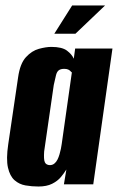

<svg xmlns="http://www.w3.org/2000/svg" viewBox="-20 -672 430 700"><path d="M120 8Q96 8 73 4Q50 0 33 -15Q16 -30 9 -61Q2 -92 10 -146L46 -390Q53 -440 74.5 -463.5Q96 -487 122 -494Q148 -501 167 -501Q206 -501 224 -487.5Q242 -474 249 -458L254 -495H390L320 0H213L222 -54Q214 -41 202 -26.5Q190 -12 170 -2Q150 8 120 8ZM162 -70Q171 -70 178 -75.5Q185 -81 189.5 -90Q194 -99 197 -109.5Q200 -120 202 -129.5Q204 -139 205 -147L242 -408Q240 -409 237 -412.5Q234 -416 228.5 -418.5Q223 -421 214 -421Q201 -421 194 -415.5Q187 -410 184 -397Q181 -384 176 -362L141 -120Q140 -106 140.5 -96Q141 -86 143.5 -80.5Q146 -75 151 -72.5Q156 -70 162 -70ZM178 -549 243 -652H363L255 -549Z"/></svg>

Font: Alumni Sans ExtraBold
Style: Italic
Weight: 800
Italic angle: -8°
Designer: Robert E. Leuschke
Foundry: Robert E. Leuschke
Version: Version 1.016